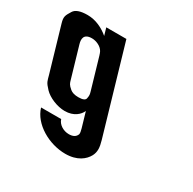

<svg xmlns="http://www.w3.org/2000/svg" viewBox="-194 -640 999 992"><g transform="rotate(30 305.5 -143.5)"><path d="M56.2 -483C13.7 -483 -13.3 -473.5 -24.8 -454.5C-43.5 -423.7 -50 -414.6 -39.3 -378L37.8 -114C46.7 -83.7 44.3 -77.2 74.9 -45C101.8 -16.6 155.4 6 200.4 6C254.6 6 284.5 -23.5 295.6 -49L321.6 40C325.9 54.7 327.4 65.3 326 72C319.6 90 303.9 99 278.9 99C246.1 99 214.4 79.3 206.1 51H86.1C111.1 136.4 216.3 196 313.5 196C384.5 196 423.3 163.2 440.7 131C454.5 104.6 453 78.9 441.6 40L290.8 -476H170.8L183.6 -432C149.3 -461.1 105 -483 56.2 -483ZM204.9 -353C207.7 -347.7 210.4 -340.3 213.2 -331L266.1 -150C271.1 -132.8 272.1 -127.2 268.2 -108.5C265.8 -96.8 251.7 -91 225.8 -91C204.2 -91 187.8 -95.7 176.7 -105C153.9 -124.3 153 -130.7 147.3 -150L94.4 -331C86.5 -358 86.3 -390 135.9 -390C161.1 -390 192.6 -376.3 204.9 -353Z"/></g></svg>

Font: Din Kursivschrift
Style: BreitLeft
Weight: 400
Version: Version 1.089